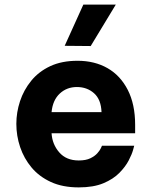

<svg xmlns="http://www.w3.org/2000/svg" viewBox="-20 -804 658 834"><path d="M374 -604 261 -605 342 -784H483ZM322 10Q252 10 201 -13.5Q150 -37 117 -76.5Q84 -116 67.5 -165Q51 -214 51 -266Q51 -316 67 -364.5Q83 -413 115.5 -453Q148 -493 198 -516.5Q248 -540 317 -540Q391 -540 447 -508Q503 -476 535 -413.5Q567 -351 567 -262V-225H204Q207 -177 237.5 -142Q268 -107 322 -107Q353 -107 372.5 -116.5Q392 -126 403 -138.5Q414 -151 418.5 -161Q423 -171 423 -171H563Q563 -171 558 -152.5Q553 -134 539 -107Q525 -80 498.5 -53Q472 -26 429 -8Q386 10 322 10ZM204 -317H421Q419 -372 388.5 -399Q358 -426 314 -426Q270 -426 239.5 -397.5Q209 -369 204 -317Z"/></svg>

Font: Be Vietnam Pro
Style: Bold
Weight: 700
Designer: Lam Bao, Tony Le, Vietanh Nguyen
Foundry: Yellow Type Foundry
Version: Version 1.002; ttfautohint (v1.8.3)